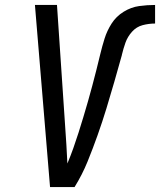

<svg xmlns="http://www.w3.org/2000/svg" viewBox="-20 -755 646 775"><path d="M182 0H281Q312 -50 333.5 -103Q355 -156 374 -209.5Q393 -263 409.5 -317Q426 -371 441.5 -425Q457 -479 472 -533V-534Q478 -559 486.5 -583Q495 -607 513 -627Q531 -647 556 -653.5Q581 -660 606 -660V-735Q574 -735 541.5 -730.5Q509 -726 479 -707.5Q449 -689 430.5 -660Q412 -631 402 -599Q392 -567 384.5 -535.5Q377 -504 369 -472.5Q361 -441 352.5 -409Q344 -377 335 -345.5Q326 -314 316.5 -282.5Q307 -251 297 -219.5Q287 -188 276 -157Q265 -126 252 -95Q250 -132 248 -170Q246 -208 243 -245L210 -735H121Z"/></svg>

Font: Iosevka Sparkle
Style: Italic
Weight: 400
Italic angle: -9°
Designer: Belleve Invis
Foundry: Belleve Invis
Version: Version 4.5.0; ttfautohint (v1.8.3)